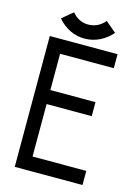

<svg xmlns="http://www.w3.org/2000/svg" viewBox="-124 -901 699 969"><g transform="rotate(15 225.0 -416.0)"><path d="M223.6 -716.3Q182.6 -716.3 146.2 -734.4Q109.9 -752.4 83.5 -784.2L139.6 -831.1Q173.8 -789.6 223.6 -789.6Q274.9 -789.6 310.5 -831.5L366.2 -784.2Q339.4 -752.4 302.2 -734.4Q265.1 -716.3 223.6 -716.3ZM125.5 -347.7V-73.7H406.2V0H52.2V-683.6H406.2V-610.4H125.5V-420.9H361.3V-347.7Z"/></g></svg>

Font: Anka/Coder Narrow
Style: Regular
Weight: 400
Width: 3
Monospace: yes
Version: Version 001.100